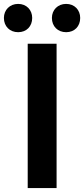

<svg xmlns="http://www.w3.org/2000/svg" viewBox="-51 -964 431 984"><path d="M42 -799C85 -799 114 -829 114 -872C114 -913 85 -944 42 -944C-1 -944 -31 -913 -31 -872C-31 -829 -1 -799 42 -799ZM288 -799C331 -799 360 -829 360 -872C360 -913 331 -944 288 -944C245 -944 215 -913 215 -872C215 -829 245 -799 288 -799ZM91 0H239V-740H91Z"/></svg>

Font: Spoqa Han Sans Neo Bold
Style: Bold
Weight: 700
Designer: [Spoqa Han Sans Neo] Dong-huui Kim  Younghwa Kang  Yujin Lee  [Noto Sans] Ryoko NISHIZUKA  (kana & ideographs); Paul D. 
Foundry: Spoqa (http://www.spoqa-han-sans.com)
Version: Version 1.000